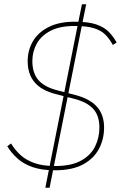

<svg xmlns="http://www.w3.org/2000/svg" viewBox="-20 -800 576 902"><path d="M213 82H193L211 -9L212 -14L346 -687L347 -692L365 -780H385L367 -692L366 -687L232 -14L231 -9ZM469 -201Q469 -147 445 -101Q421 -55 370 -27.5Q319 0 238 0Q176 0 133 -15Q90 -30 61.5 -56Q33 -82 14 -113L32 -126Q50 -96 76 -72Q102 -48 141.5 -34Q181 -20 239 -20Q314 -20 360 -45Q406 -70 426.5 -111.5Q447 -153 447 -201Q447 -256 418.5 -288Q390 -320 328 -336L242 -358Q175 -375 142.5 -413.5Q110 -452 110 -513Q110 -563 134 -605Q158 -647 207.5 -672.5Q257 -698 331 -698Q396 -698 433 -685Q470 -672 491.5 -650Q513 -628 528 -600L510 -589Q494 -618 474.5 -637.5Q455 -657 421.5 -667.5Q388 -678 330 -678Q262 -678 218 -655.5Q174 -633 153 -595.5Q132 -558 132 -513Q132 -458 159.5 -425Q187 -392 248 -376L333 -354Q402 -336 435.5 -298.5Q469 -261 469 -201Z"/></svg>

Font: IBM Plex Sans Thin
Style: Italic
Weight: 250
Italic angle: -11.31°
Designer: Mike Abbink, Paul van der Laan, Pieter van Rosmalen
Foundry: Bold Monday
Version: Version 3.201